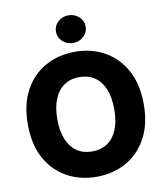

<svg xmlns="http://www.w3.org/2000/svg" viewBox="-101 -1038 972 1130"><g transform="rotate(-10 385.0 -472.5)"><path d="M385.3 9.8Q287.1 9.8 208.5 -33.7Q129.9 -77.1 84.2 -160.6Q38.6 -244.1 38.6 -363.3Q38.6 -483.4 84.2 -566.9Q129.9 -650.4 208.5 -693.8Q287.1 -737.3 385.3 -737.3Q482.9 -737.3 561.3 -693.8Q639.6 -650.4 685.5 -566.9Q731.4 -483.4 731.4 -363.3Q731.4 -243.7 685.5 -160.2Q639.6 -76.7 561.3 -33.4Q482.9 9.8 385.3 9.8ZM385.3 -141.6Q438 -141.6 476.1 -167.2Q514.2 -192.9 534.7 -242.4Q555.2 -292 555.2 -363.3Q555.2 -435.5 534.7 -485.1Q514.2 -534.7 476.1 -560.3Q438 -585.9 385.3 -585.9Q332.5 -585.9 294.4 -560.3Q256.3 -534.7 235.6 -484.9Q214.8 -435.1 214.8 -363.3Q214.8 -292 235.6 -242.4Q256.3 -192.9 294.4 -167.2Q332.5 -141.6 385.3 -141.6ZM385.3 -790Q348.1 -790 322.3 -814.2Q296.4 -838.4 296.4 -872.1Q296.4 -907.2 322.3 -931.2Q348.1 -955.1 385.3 -955.1Q421.9 -955.1 448 -931.2Q474.1 -907.2 474.1 -872.1Q474.1 -837.9 448 -814Q421.9 -790 385.3 -790Z"/></g></svg>

Font: Inter 16pt ExtraBold
Style: Regular
Weight: 800
Version: Version 4.001;git-66647c0bb